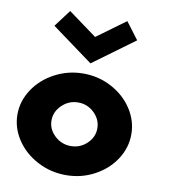

<svg xmlns="http://www.w3.org/2000/svg" viewBox="-92 -918 893 1011"><g transform="rotate(10 354.5 -412.5)"><path d="M132.8 -749 201.2 -839.8 354 -728 506.8 -839.8 575.2 -749 354 -586.9ZM328.1 15.1Q246.1 15.1 175.3 -22.2Q104.5 -59.6 63.2 -122.1Q22 -184.6 22 -255.9Q22 -327.1 63.2 -389.9Q104.5 -452.6 175.5 -490.2Q246.6 -527.8 328.1 -527.8Q409.7 -527.8 479.7 -490.2Q549.8 -452.6 590.3 -390.1Q630.9 -327.6 630.9 -255.9Q630.9 -184.1 590.3 -121.8Q549.8 -59.6 479.7 -22.2Q409.7 15.1 328.1 15.1ZM240.7 -337.9Q204.1 -302.7 204.1 -255.9Q204.1 -209 240.7 -174.6Q277.3 -140.1 327.1 -140.1Q377 -140.1 413.1 -174.6Q449.2 -209 449.2 -255.9Q449.2 -302.7 413.1 -337.9Q377 -373 327.1 -373Q277.3 -373 240.7 -337.9Z"/></g></svg>

Font: Hussar Preview
Style: Bold
Weight: 700
Foundry: Cannot Into Space Fonts, PlusOne Fonts
Version: Version 2.29RC2 "Millennial"